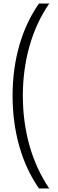

<svg xmlns="http://www.w3.org/2000/svg" viewBox="-20 -820 328 1084"><path d="M51 -280C51 -77 103 105 200 244H258C157 95 109 -87 109 -280C109 -472 158 -655 258 -800H200C103 -662 51 -481 51 -280Z"/></svg>

Font: Noto Sans Malayalam Light
Style: Regular
Weight: 300
Designer: Jelle Bosma - Monotype Design Team
Foundry: Monotype Imaging Inc.
Version: Version 2.104